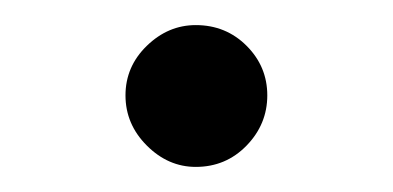

<svg xmlns="http://www.w3.org/2000/svg" viewBox="-20 -351 313 153"><path d="M136 -218Q114 -218 97 -235Q80 -252 80 -275Q80 -298 97 -314.5Q114 -331 136 -331Q160 -331 176.5 -314.5Q193 -298 193 -275Q193 -252 176.5 -235Q160 -218 136 -218Z"/></svg>

Font: TikTok Sans 24pt Light
Style: Regular
Weight: 300
Version: Version 4.000